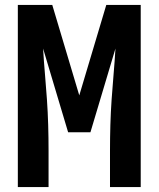

<svg xmlns="http://www.w3.org/2000/svg" viewBox="-20 -755 640 775"><path d="M52 0V-735H191L300 -370L409 -735H548V0H424V-147Q424 -199 425.5 -250.5Q427 -302 430.5 -353Q434 -404 438.5 -455.5Q443 -507 446 -559L345 -221H255L154 -559Q157 -507 161.5 -455.5Q166 -404 169.5 -353Q173 -302 174.5 -250.5Q176 -199 176 -147V0Z"/></svg>

Font: Iosevka Extrabold Extended
Style: Regular
Weight: 800
Width: 7
Monospace: yes
Designer: Belleve Invis
Foundry: Belleve Invis
Version: Version 32.5.0; ttfautohint (v1.8.4)